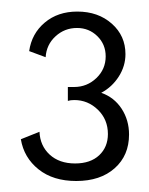

<svg xmlns="http://www.w3.org/2000/svg" viewBox="-20 -784 262 337"><path d="M16.6 -539.6 49.3 -552.7Q50.3 -528.3 67.1 -512.7Q84 -497.1 111.8 -497.1Q138.7 -497.1 154.1 -511.5Q169.4 -525.9 169.4 -548.8Q169.4 -574.2 151.9 -591.3Q134.3 -608.4 110.4 -608.4Q103.5 -608.4 99.1 -606.9V-631.3H109.9Q132.8 -631.3 149.2 -647Q165.5 -662.6 165.5 -685.1Q165.5 -706.1 150.9 -720.5Q136.2 -734.9 115.2 -734.9Q93.3 -734.9 77.4 -720.2Q61.5 -705.6 60.1 -683.6L31.2 -694.3Q35.6 -725.1 58.6 -744.4Q81.5 -763.7 115.7 -763.7Q152.3 -763.7 176.3 -742.4Q200.2 -721.2 200.2 -689Q200.2 -668 188.5 -649.7Q176.8 -631.3 157.7 -621.1Q180.2 -613.3 193.4 -593.3Q206.5 -573.2 206.5 -547.9Q206.5 -511.2 181.4 -488.8Q156.2 -466.3 113.8 -466.3Q73.2 -466.3 47.6 -486.8Q22 -507.3 16.6 -539.6Z"/></svg>

Font: Spartan MB
Style: Regular
Weight: 400
Designer: Matt Bailey, Mirko Velimirovic
Foundry: Matt Bailey
Version: Version 1.005